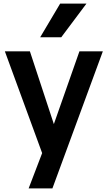

<svg xmlns="http://www.w3.org/2000/svg" viewBox="-20 -836 597 1066"><path d="M214 14 7 -551H146L279 -147L421 -551H551L271 210H139ZM314 -816H460L320 -629H203Z"/></svg>

Font: Application Semibold
Style: Regular
Weight: 600
Designer: Wei Huang
Foundry: Wei Huang
Version: Version 0.012